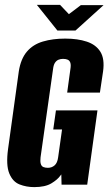

<svg xmlns="http://www.w3.org/2000/svg" viewBox="-20 -756 444 786"><path d="M120 10Q88 10 60 -1Q32 -12 18 -46Q4 -80 13 -146L57 -464Q65 -515 90 -544.5Q115 -574 155.5 -586Q196 -598 247 -598Q298 -598 335.5 -585.5Q373 -573 391 -544Q409 -515 402 -464L389 -377H255L268 -472Q271 -490 268 -499Q265 -508 257.5 -511.5Q250 -515 238 -515Q228 -515 219.5 -511.5Q211 -508 205 -499Q199 -490 197 -472L146 -112Q144 -95 147 -85Q150 -75 158 -72Q166 -69 176 -69Q192 -69 203.5 -79Q215 -89 218 -112L234 -226H198L209 -304H379L337 0H232L231 -42Q230 -41 229 -39.5Q228 -38 227 -37Q216 -21 190.5 -5.5Q165 10 120 10ZM215 -631 131 -736H226L262 -698L311 -735H404L289 -631Z"/></svg>

Font: Alumni Sans Thin ExtraBold
Style: Italic
Weight: 800
Italic angle: -8°
Version: Version 1.016